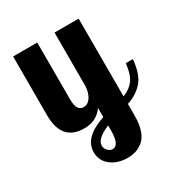

<svg xmlns="http://www.w3.org/2000/svg" viewBox="-176 -621 928 992"><g transform="rotate(-30 288.0 -125.0)"><path d="M47 -149V-500H191V-160Q191 -91 232 -91Q258 -91 274.5 -115.5Q291 -140 294 -179V-500H438V-36Q482 -53 504.5 -84.5Q527 -116 534 -179H576Q568 -90 531 -49.5Q494 -9 438 9V80Q438 131 425.5 166Q413 201 391.5 218.5Q370 236 347.5 243Q325 250 299 250Q240 250 200 219Q160 188 160 137Q160 49 294 4V-51Q255 6 181 6Q47 6 47 -149ZM213 128Q213 146 226 159Q239 172 254 172Q294 172 294 83V54Q213 88 213 128Z"/></g></svg>

Font: Lobster Two
Style: Bold
Weight: 700
Designer: Pablo Impallari
Foundry: Pablo Impallari. www.impallari.com
Version: Version 1.006